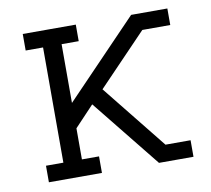

<svg xmlns="http://www.w3.org/2000/svg" viewBox="-64 -591 728 663"><g transform="rotate(-10 300.0 -260.0)"><path d="M56 0V-58H117V-462H56V-520H242V-462H182V-256L436 -520H563V-462H465L294 -284L475 -58H563V0H442L250 -239L182 -167V-58H242V0Z"/></g></svg>

Font: Iosevka Etoile Light
Style: Regular
Weight: 300
Designer: Belleve Invis
Foundry: Belleve Invis
Version: Version 25.0.1; ttfautohint (v1.8.4)